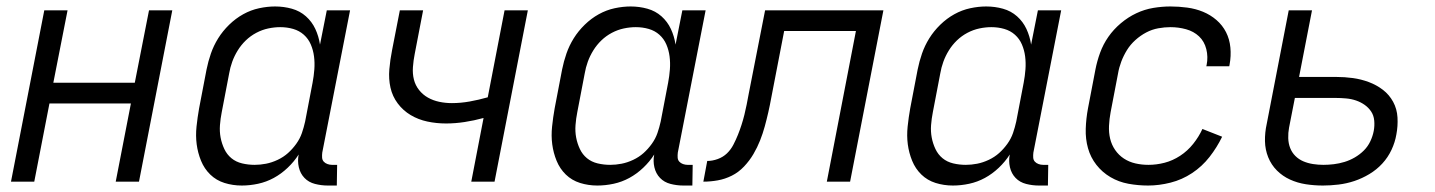

<svg xmlns="http://www.w3.org/2000/svg" viewBox="-20 -562 4440 594"><path d="M14 0 117 -530H189L145 -306H397L441 -530H513L410 0H338L385 -242H133L86 0Z M728 12Q700 12 674.5 4Q649 -4 630.5 -22Q612 -40 602 -64.5Q592 -89 588.5 -115.5Q585 -142 588 -170.5Q591 -199 596 -227L619 -347Q624 -372 632.5 -396.5Q641 -421 655 -443.5Q669 -466 689 -485.5Q709 -505 732.5 -518Q756 -531 781.5 -536.5Q807 -542 831 -542Q858 -542 883 -535Q908 -528 926.5 -511.5Q945 -495 955.5 -472.5Q966 -450 970 -424L991 -530H1063L977 -90Q976 -82 976.5 -74.5Q977 -67 981.5 -62Q986 -57 993 -54.5Q1000 -52 1007 -52H1023L1022 12H994Q974 12 954.5 7Q935 2 922 -11.5Q909 -25 904.5 -44.5Q900 -64 904 -84Q890 -62 870 -43Q850 -24 827 -11.5Q804 1 778.5 6.5Q753 12 728 12ZM768 -52Q785 -52 803 -55.5Q821 -59 839 -67.5Q857 -76 871 -88.5Q885 -101 896.5 -117Q908 -133 914 -150.5Q920 -168 924 -186L947 -306Q951 -327 952.5 -347.5Q954 -368 951.5 -387.5Q949 -407 941.5 -424.5Q934 -442 920 -454.5Q906 -467 887 -472.5Q868 -478 847 -478Q829 -478 810 -474Q791 -470 773 -460.5Q755 -451 740.5 -437Q726 -423 715.5 -406Q705 -389 698.5 -371Q692 -353 689 -335L666 -215Q662 -195 660.5 -175Q659 -155 662.5 -136.5Q666 -118 674 -101Q682 -84 696 -72.5Q710 -61 729 -56.5Q748 -52 768 -52Z M1438 0 1476 -197Q1447 -189 1417.5 -184.5Q1388 -180 1360 -180Q1330 -180 1302 -186Q1274 -192 1250.5 -206Q1227 -220 1210.5 -242Q1194 -264 1188 -291Q1182 -318 1184.5 -347.5Q1187 -377 1193 -407L1217 -530H1289L1263 -395Q1259 -375 1257.5 -354.5Q1256 -334 1260.5 -316Q1265 -298 1276.5 -283.5Q1288 -269 1304 -260Q1320 -251 1339 -247Q1358 -243 1378 -243Q1405 -243 1433 -248Q1461 -253 1489 -261L1541 -530H1613L1510 0Z M1828 12Q1800 12 1774.5 4Q1749 -4 1730.5 -22Q1712 -40 1702 -64.5Q1692 -89 1688.5 -115.5Q1685 -142 1688 -170.5Q1691 -199 1696 -227L1719 -347Q1724 -372 1732.5 -396.5Q1741 -421 1755 -443.5Q1769 -466 1789 -485.5Q1809 -505 1832.5 -518Q1856 -531 1881.5 -536.5Q1907 -542 1931 -542Q1958 -542 1983 -535Q2008 -528 2026.5 -511.5Q2045 -495 2055.5 -472.5Q2066 -450 2070 -424L2091 -530H2163L2077 -90Q2076 -82 2076.5 -74.5Q2077 -67 2081.5 -62Q2086 -57 2093 -54.5Q2100 -52 2107 -52H2123L2122 12H2094Q2074 12 2054.5 7Q2035 2 2022 -11.5Q2009 -25 2004.5 -44.5Q2000 -64 2004 -84Q1990 -62 1970 -43Q1950 -24 1927 -11.5Q1904 1 1878.5 6.5Q1853 12 1828 12ZM1868 -52Q1885 -52 1903 -55.5Q1921 -59 1939 -67.5Q1957 -76 1971 -88.5Q1985 -101 1996.5 -117Q2008 -133 2014 -150.5Q2020 -168 2024 -186L2047 -306Q2051 -327 2052.5 -347.5Q2054 -368 2051.5 -387.5Q2049 -407 2041.5 -424.5Q2034 -442 2020 -454.5Q2006 -467 1987 -472.5Q1968 -478 1947 -478Q1929 -478 1910 -474Q1891 -470 1873 -460.5Q1855 -451 1840.5 -437Q1826 -423 1815.5 -406Q1805 -389 1798.5 -371Q1792 -353 1789 -335L1766 -215Q1762 -195 1760.5 -175Q1759 -155 1762.5 -136.5Q1766 -118 1774 -101Q1782 -84 1796 -72.5Q1810 -61 1829 -56.5Q1848 -52 1868 -52Z M2538 0 2628 -466H2406L2366 -259Q2362 -237 2357 -215Q2352 -193 2346 -171Q2340 -149 2331.5 -127.5Q2323 -106 2311 -85.5Q2299 -65 2282 -47Q2265 -29 2244 -18.5Q2223 -8 2200.5 -4Q2178 0 2156 0L2168 -64Q2184 -64 2200.5 -70Q2217 -76 2229 -87.5Q2241 -99 2249 -114.5Q2257 -130 2263 -145Q2269 -160 2274 -175.5Q2279 -191 2283 -207Q2287 -223 2290 -238.5Q2293 -254 2296 -270L2347 -530H2713L2610 0Z M2928 12Q2900 12 2874.5 4Q2849 -4 2830.5 -22Q2812 -40 2802 -64.5Q2792 -89 2788.5 -115.5Q2785 -142 2788 -170.5Q2791 -199 2796 -227L2819 -347Q2824 -372 2832.5 -396.5Q2841 -421 2855 -443.5Q2869 -466 2889 -485.5Q2909 -505 2932.5 -518Q2956 -531 2981.5 -536.5Q3007 -542 3031 -542Q3058 -542 3083 -535Q3108 -528 3126.5 -511.5Q3145 -495 3155.5 -472.5Q3166 -450 3170 -424L3191 -530H3263L3177 -90Q3176 -82 3176.5 -74.5Q3177 -67 3181.5 -62Q3186 -57 3193 -54.5Q3200 -52 3207 -52H3223L3222 12H3194Q3174 12 3154.5 7Q3135 2 3122 -11.5Q3109 -25 3104.5 -44.5Q3100 -64 3104 -84Q3090 -62 3070 -43Q3050 -24 3027 -11.5Q3004 1 2978.5 6.5Q2953 12 2928 12ZM2968 -52Q2985 -52 3003 -55.5Q3021 -59 3039 -67.5Q3057 -76 3071 -88.5Q3085 -101 3096.5 -117Q3108 -133 3114 -150.5Q3120 -168 3124 -186L3147 -306Q3151 -327 3152.5 -347.5Q3154 -368 3151.5 -387.5Q3149 -407 3141.5 -424.5Q3134 -442 3120 -454.5Q3106 -467 3087 -472.5Q3068 -478 3047 -478Q3029 -478 3010 -474Q2991 -470 2973 -460.5Q2955 -451 2940.5 -437Q2926 -423 2915.5 -406Q2905 -389 2898.5 -371Q2892 -353 2889 -335L2866 -215Q2862 -195 2860.5 -175Q2859 -155 2862.5 -136.5Q2866 -118 2874 -101Q2882 -84 2896 -72.5Q2910 -61 2929 -56.5Q2948 -52 2968 -52Z M3532 12Q3501 12 3471 6.5Q3441 1 3415.5 -14Q3390 -29 3372 -52Q3354 -75 3346 -103.5Q3338 -132 3339 -163.5Q3340 -195 3346 -227L3369 -347Q3374 -373 3383.5 -399Q3393 -425 3409 -448Q3425 -471 3447.5 -490Q3470 -509 3495.5 -521Q3521 -533 3548 -537.5Q3575 -542 3601 -542Q3627 -542 3653 -538.5Q3679 -535 3702 -525.5Q3725 -516 3743.5 -500Q3762 -484 3773 -462.5Q3784 -441 3786.5 -415Q3789 -389 3784 -362L3783 -357H3712L3713 -361Q3718 -386 3712 -410Q3706 -434 3689.5 -449.5Q3673 -465 3649.5 -471.5Q3626 -478 3601 -478Q3583 -478 3563.5 -474.5Q3544 -471 3526 -461.5Q3508 -452 3492.5 -438Q3477 -424 3466.5 -407Q3456 -390 3449 -371.5Q3442 -353 3439 -335L3416 -215Q3412 -194 3411 -173Q3410 -152 3414.5 -133Q3419 -114 3430 -98Q3441 -82 3457 -71.5Q3473 -61 3492.5 -56.5Q3512 -52 3533 -52Q3558 -52 3583 -58.5Q3608 -65 3631 -80Q3654 -95 3671.5 -117Q3689 -139 3700 -163L3761 -139Q3745 -106 3722 -76.5Q3699 -47 3668 -26.5Q3637 -6 3601.5 3Q3566 12 3532 12Z M4073 12Q4046 12 4020 8Q3994 4 3971 -6.5Q3948 -17 3930.5 -34.5Q3913 -52 3903.5 -75.5Q3894 -99 3893.5 -125.5Q3893 -152 3899 -179L3967 -530H4039L3999 -324H4113Q4140 -324 4165.5 -320.5Q4191 -317 4215 -308Q4239 -299 4258.5 -284Q4278 -269 4290 -247Q4302 -225 4303.5 -198.5Q4305 -172 4300 -146Q4296 -122 4285 -98.5Q4274 -75 4256.5 -56Q4239 -37 4216.5 -23.5Q4194 -10 4170 -2Q4146 6 4121 9Q4096 12 4073 12ZM4074 -52Q4090 -52 4106.5 -54Q4123 -56 4139.5 -61Q4156 -66 4171.5 -75Q4187 -84 4199.5 -96.5Q4212 -109 4219.5 -125Q4227 -141 4230 -157Q4233 -173 4231.5 -189Q4230 -205 4222 -217Q4214 -229 4202 -237.5Q4190 -246 4175.5 -251Q4161 -256 4144.5 -257.5Q4128 -259 4112 -259H3986L3968 -167Q3965 -151 3965.5 -134.5Q3966 -118 3971.5 -104Q3977 -90 3987.5 -79.5Q3998 -69 4012 -63Q4026 -57 4042 -54.5Q4058 -52 4074 -52Z"/></svg>

Font: Lode
Style: Italic
Weight: 400
Italic angle: -11°
Monospace: yes
Designer: Belleve Invis
Foundry: Belleve Invis
Version: Version 29.2.0; ttfautohint (v1.8.3)